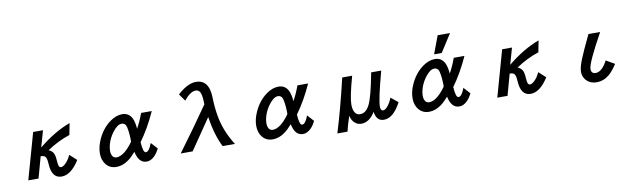

<svg xmlns="http://www.w3.org/2000/svg" viewBox="-49 -1590 8098 2419"><g transform="rotate(-10 4000.0 -380.5)"><path d="M471.2 -564.9 411.1 -354Q612.3 -520 816.4 -595.7L788.1 -448.2Q635.3 -397.9 497.1 -304.2Q548.8 -284.2 564.9 -235.8Q573.7 -210 577.1 -153.8Q579.6 -108.9 587.4 -88.4Q595.7 -67.4 615.2 -67.4Q638.2 -67.4 669.4 -95.7Q712.4 -134.3 742.2 -202.1L831.1 -121.1Q723.6 50.8 602.1 50.8Q475.6 50.8 466.3 -138.2Q462.9 -204.1 445.8 -226.1Q429.7 -247.1 385.3 -247.1L310.1 24.9H179.2L345.2 -564.9Z M1855 -87.9Q1824.7 -25.9 1785.2 10.3Q1739.3 51.3 1690.9 51.3Q1587.9 51.3 1558.1 -97.2Q1505.4 -36.6 1460.9 -4.4Q1384.8 51.3 1303.7 51.3Q1222.7 51.3 1173.8 -6.8Q1126 -63.5 1126 -151.9Q1126 -235.8 1167 -326.2Q1226.1 -458.5 1331.1 -534.2Q1409.7 -590.8 1487.3 -590.8Q1571.8 -590.8 1610.8 -514.6Q1634.8 -466.3 1642.1 -377.9Q1690.9 -466.3 1726.1 -564.9H1862.8Q1770 -359.4 1655.8 -203.1Q1664.1 -66.9 1699.7 -66.9Q1741.7 -66.9 1779.8 -170.9ZM1539.1 -232.9Q1539.1 -338.4 1522.9 -413.6Q1510.3 -473.6 1459.5 -473.6Q1404.8 -473.6 1341.3 -388.2Q1294.9 -325.7 1272.5 -252.9Q1257.8 -204.6 1257.8 -163.1Q1257.8 -120.6 1273.9 -94.7Q1291 -66.9 1325.2 -66.9Q1375.5 -66.9 1435.1 -114.3Q1472.7 -144.5 1509.3 -190.9Q1539.1 -229 1539.1 -232.9Z M2281.7 24.9H2128.9Q2360.8 -287.6 2529.8 -533.2Q2528.8 -645 2509.3 -685.5Q2491.7 -723.1 2450.2 -723.1Q2383.8 -723.1 2300.8 -621.1L2236.8 -710.9Q2365.2 -830.1 2474.1 -830.1Q2585 -830.1 2625.5 -726.1Q2645 -675.8 2647 -586.4Q2649.9 -472.2 2669.4 -358.9Q2704.1 -161.6 2822.8 24.9H2665Q2584.5 -136.2 2549.8 -367.2Z M3855 -87.9Q3824.7 -25.9 3785.2 10.3Q3739.3 51.3 3690.9 51.3Q3587.9 51.3 3558.1 -97.2Q3505.4 -36.6 3460.9 -4.4Q3384.8 51.3 3303.7 51.3Q3222.7 51.3 3173.8 -6.8Q3126 -63.5 3126 -151.9Q3126 -235.8 3167 -326.2Q3226.1 -458.5 3331.1 -534.2Q3409.7 -590.8 3487.3 -590.8Q3571.8 -590.8 3610.8 -514.6Q3634.8 -466.3 3642.1 -377.9Q3690.9 -466.3 3726.1 -564.9H3862.8Q3770 -359.4 3655.8 -203.1Q3664.1 -66.9 3699.7 -66.9Q3741.7 -66.9 3779.8 -170.9ZM3539.1 -232.9Q3539.1 -338.4 3522.9 -413.6Q3510.3 -473.6 3459.5 -473.6Q3404.8 -473.6 3341.3 -388.2Q3294.9 -325.7 3272.5 -252.9Q3257.8 -204.6 3257.8 -163.1Q3257.8 -120.6 3273.9 -94.7Q3291 -66.9 3325.2 -66.9Q3375.5 -66.9 3435.1 -114.3Q3472.7 -144.5 3509.3 -190.9Q3539.1 -229 3539.1 -232.9Z M4116.2 119.1Q4206.5 -170.9 4299.3 -564.9H4426.3Q4353 -303.7 4353 -208.5Q4353 -146.5 4374 -109.9Q4396.5 -69.8 4442.4 -69.8Q4516.6 -69.8 4564 -163.6Q4612.3 -259.3 4669.4 -564.9H4798.3Q4702.6 -213.9 4702.6 -121.1Q4702.6 -66.9 4736.3 -66.9Q4759.8 -66.9 4788.6 -98.6Q4826.2 -139.2 4853 -209L4944.3 -134.8Q4846.7 51.3 4725.6 51.3Q4630.4 51.3 4613.3 -69.8Q4540 51.3 4435.1 51.3Q4377.9 51.3 4338.4 3.9Q4314 -25.9 4302.2 -73.7Q4265.1 36.6 4246.1 119.1Z M5489.7 -650.9 5575.7 -879.9H5733.9L5587.4 -650.9ZM5779.8 -170.9 5855 -87.9Q5825.2 -25.9 5785.2 10.3Q5739.3 51.3 5690.9 51.3Q5587.9 51.3 5558.1 -97.2Q5505.4 -36.6 5460.9 -4.4Q5384.8 51.3 5303.7 51.3Q5223.1 51.3 5173.8 -6.8Q5126 -63.5 5126 -151.9Q5126 -236.3 5167 -326.2Q5226.6 -459 5331.1 -534.2Q5409.7 -590.8 5487.3 -590.8Q5572.3 -590.8 5610.8 -514.6Q5634.8 -466.8 5642.1 -377.9Q5690.9 -466.3 5726.1 -564.9H5862.8Q5769.5 -358.4 5655.8 -203.1Q5664.1 -66.9 5699.7 -66.9Q5741.7 -66.9 5779.8 -170.9ZM5539.1 -232.9Q5539.1 -338.4 5522.9 -413.6Q5510.7 -473.6 5459.5 -473.6Q5404.8 -473.6 5341.3 -388.2Q5295.4 -326.2 5272.5 -252.9Q5257.8 -204.6 5257.8 -163.1Q5257.8 -120.6 5273.9 -94.7Q5291 -66.9 5325.2 -66.9Q5376 -66.9 5435.1 -114.3Q5472.2 -144 5509.3 -190.9Q5539.1 -228.5 5539.1 -232.9Z M6471.2 -564.9 6411.1 -354Q6612.3 -520 6816.4 -595.7L6788.1 -448.2Q6635.3 -397.9 6497.1 -304.2Q6548.8 -284.2 6564.9 -235.8Q6573.7 -210 6577.1 -153.8Q6579.6 -108.9 6587.4 -88.4Q6595.7 -67.4 6615.2 -67.4Q6638.2 -67.4 6669.4 -95.7Q6712.4 -134.3 6742.2 -202.1L6831.1 -121.1Q6723.6 50.8 6602.1 50.8Q6475.6 50.8 6466.3 -138.2Q6462.9 -204.1 6445.8 -226.1Q6429.7 -247.1 6385.3 -247.1L6310.1 24.9H6179.2L6345.2 -564.9Z M7714.8 -136.7Q7660.6 -52.7 7611.3 -10.7Q7538.1 51.3 7448.2 51.3Q7359.4 51.3 7309.6 -9.3Q7273.9 -52.2 7273.9 -113.3Q7273.9 -167 7313 -265.1Q7348.6 -355.5 7449.2 -564.9H7599.1Q7397.9 -202.1 7397.9 -126.5Q7397.9 -65.9 7455.1 -65.9Q7535.2 -65.9 7605 -199.7Z"/></g></svg>

Font: BIZ UDGothic
Style: Bold
Weight: 700
Monospace: yes
Designer: TypeBank Co., Ltd.
Foundry: Morisawa Inc.
Version: Version 1.05